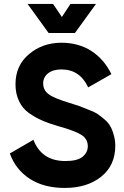

<svg xmlns="http://www.w3.org/2000/svg" viewBox="-20 -928 623 962"><path d="M223.6 -762.7Q197.3 -798.8 118.2 -908.2Q150.4 -908.2 246.1 -908.2Q256.8 -891.6 290 -842.8Q300.8 -859.4 333 -908.2Q365.2 -908.2 460.9 -908.2Q434.6 -872.1 355.5 -762.7Q322.3 -762.7 223.6 -762.7ZM329.1 -412.1Q361.3 -402.3 377.9 -396.5Q393.6 -390.6 421.9 -378.9Q451.2 -368.2 466.8 -358.4Q482.4 -347.7 502 -331.1Q522.5 -314.5 532.2 -295.9Q543 -278.3 549.8 -252Q557.6 -226.6 557.6 -197.3Q557.6 -99.6 487.3 -43Q417 13.7 303.7 13.7Q200.2 13.7 128.9 -32.2Q57.6 -79.1 29.3 -159.2Q68.4 -181.6 147.5 -227.5Q188.5 -121.1 307.6 -121.1Q366.2 -121.1 392.6 -141.6Q419.9 -163.1 419.9 -195.3Q419.9 -232.4 386.7 -252.9Q353.5 -273.4 268.6 -296.9Q221.7 -310.5 189.5 -325.2Q157.2 -338.9 124 -362.3Q91.8 -385.7 75.2 -421.9Q57.6 -458 57.6 -505.9Q57.6 -600.6 126 -657.2Q193.4 -713.9 288.1 -713.9Q373 -713.9 437.5 -672.9Q502 -630.9 538.1 -556.6Q499 -534.2 421.9 -490.2Q379.9 -580.1 288.1 -580.1Q245.1 -580.1 220.7 -560.5Q196.3 -541 196.3 -509.8Q196.3 -476.6 223.6 -456.1Q251 -435.5 329.1 -412.1Z"/></svg>

Font: LeFont
Style: Regular
Weight: 700
Designer: Leryon MEDIA
Version: Version 1.0